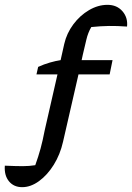

<svg xmlns="http://www.w3.org/2000/svg" viewBox="-61 -625 547 795"><path d="M31 150Q-4 150 -24 125.5Q-44 101 -41 61Q6 63 33 63Q60 63 85 59Q98 23 107 -10Q116 -43 124 -85L177 -317H90L97 -348Q121 -359 145.5 -366Q170 -373 190 -376L205 -443Q215 -487 242.5 -524Q270 -561 307.5 -583Q345 -605 384 -605Q423 -605 446 -578.5Q469 -552 465 -515Q424 -518 390 -517.5Q356 -517 317 -513Q303 -489 296.5 -460.5Q290 -432 282 -399L277 -376H405L393 -317H264L200 -38Q188 15 161.5 57.5Q135 100 100.5 125Q66 150 31 150Z"/></svg>

Font: Piazzolla Medium
Style: Italic
Weight: 500
Italic angle: -11.3°
Designer: Juan Pablo del Peral
Foundry: Huerta Tipografica
Version: Version 1.330